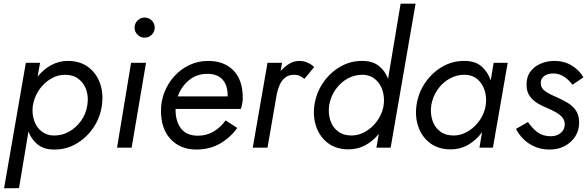

<svg xmlns="http://www.w3.org/2000/svg" viewBox="-20 -800 3180 1040"><path d="M83 219 2 220 120 -460H197L184 -385Q214 -423 256 -446.5Q298 -470 348 -470Q413 -470 457.5 -437Q502 -404 521.5 -349.5Q541 -295 532 -230Q523 -163 485.5 -108Q448 -53 392.5 -21Q337 11 272 10Q218 10 184.5 -17Q151 -44 134 -87ZM453 -230Q460 -275 447.5 -312.5Q435 -350 405.5 -372.5Q376 -395 332 -395Q294 -395 258.5 -375Q223 -355 197 -320.5Q171 -286 161 -243L157 -222Q153 -181 165.5 -145.5Q178 -110 205 -88.5Q232 -67 270 -66Q315 -65 353.5 -86.5Q392 -108 419 -145.5Q446 -183 453 -230Z M709 -650Q709 -673 725 -689Q741 -705 763 -705Q786 -705 802 -689Q818 -673 818 -650Q818 -628 802 -612Q786 -596 763 -596Q741 -596 725 -612Q709 -628 709 -650ZM690 -460H771L693 0H614Z M1043 10Q958 10 905 -45.5Q852 -101 852 -200Q852 -254 871.5 -302.5Q891 -351 925.5 -388.5Q960 -426 1006.5 -448Q1053 -470 1108 -470Q1194 -470 1244.5 -418.5Q1295 -367 1295 -269Q1295 -254 1291.5 -236Q1288 -218 1284 -210H931Q931 -208 931 -205Q931 -143 960.5 -104Q990 -65 1053 -65Q1100 -65 1138.5 -88.5Q1177 -112 1202 -148L1265 -107Q1229 -56 1173 -23Q1117 10 1043 10ZM1103 -400Q1045 -400 1003.5 -365.5Q962 -331 943 -278H1213Q1213 -281 1213 -285Q1213 -338 1185.5 -369Q1158 -400 1103 -400Z M1629 -373Q1616 -383 1603 -389Q1590 -395 1573 -395Q1544 -395 1525 -380Q1506 -365 1495 -340.5Q1484 -316 1479 -289L1429 0H1349L1429 -460H1508L1500 -415Q1521 -439 1546.5 -454.5Q1572 -470 1601 -470Q1646 -470 1682 -437Z M1683 -230Q1693 -298 1730.5 -352.5Q1768 -407 1823.5 -439Q1879 -471 1944 -470Q1998 -470 2032 -443Q2066 -416 2082 -373L2150 -780H2231L2096 0H2019L2032 -75Q2002 -37 1960 -14Q1918 9 1868 9Q1803 9 1758.5 -23.5Q1714 -56 1694 -110.5Q1674 -165 1683 -230ZM1763 -230Q1757 -186 1769 -148.5Q1781 -111 1810.5 -88.5Q1840 -66 1884 -66Q1922 -66 1957.5 -86Q1993 -106 2019.5 -140.5Q2046 -175 2056 -218L2059 -237Q2063 -279 2050.5 -314.5Q2038 -350 2011 -372Q1984 -394 1946 -395Q1902 -396 1863 -374.5Q1824 -353 1797.5 -315Q1771 -277 1763 -230Z M2236 -230Q2246 -298 2283.5 -352.5Q2321 -407 2376.5 -439Q2432 -471 2497 -470Q2554 -470 2588.5 -440Q2623 -410 2638 -364L2654 -460H2730L2650 0H2577L2591 -84Q2561 -42 2517.5 -16.5Q2474 9 2421 9Q2356 9 2311.5 -23.5Q2267 -56 2247 -110.5Q2227 -165 2236 -230ZM2316 -230Q2310 -186 2322 -148.5Q2334 -111 2363.5 -88.5Q2393 -66 2437 -66Q2477 -66 2514 -88Q2551 -110 2577.5 -147Q2604 -184 2611 -230Q2617 -274 2605 -311Q2593 -348 2566 -371Q2539 -394 2499 -395Q2455 -396 2416 -374.5Q2377 -353 2350.5 -315Q2324 -277 2316 -230Z M2840 -139Q2861 -107 2890.5 -84.5Q2920 -62 2963 -62Q2997 -62 3018 -80.5Q3039 -99 3039 -126Q3039 -149 3025 -165Q3011 -181 2990 -192.5Q2969 -204 2948 -213Q2922 -223 2895 -238.5Q2868 -254 2850 -278.5Q2832 -303 2832 -341Q2832 -385 2854 -413.5Q2876 -442 2910.5 -456Q2945 -470 2982 -470Q3037 -470 3078 -444.5Q3119 -419 3140 -381L3081 -341Q3062 -367 3035.5 -384.5Q3009 -402 2977 -402Q2946 -402 2927.5 -388Q2909 -374 2909 -351Q2909 -323 2932.5 -306.5Q2956 -290 2990 -276Q3024 -261 3053 -244Q3082 -227 3099.5 -201.5Q3117 -176 3117 -135Q3117 -95 3096.5 -62Q3076 -29 3040 -9.5Q3004 10 2957 10Q2911 10 2874.5 -6.5Q2838 -23 2813 -49Q2788 -75 2775 -102Z"/></svg>

Font: Von Book
Style: Italic
Weight: 400
Version: Version 4.000; ttfautohint (v1.8.4.7-5d5b)